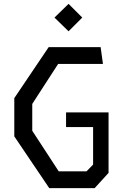

<svg xmlns="http://www.w3.org/2000/svg" viewBox="-20 -974 640 994"><path d="M235 0 54 -268V-466L232 -730H501L513 -643H281L147 -436V-297L284 -87H428L462 -122V-316H322V-392H542V-79L470 0ZM262 -883 335 -954 406 -883 335 -812Z"/></svg>

Font: Moralerspace Krypton JPDOC
Style: Regular
Weight: 400
Version: v0.0.6; ttfautohint (v1.8.4.7-5d5b-dirty) -l 6 -r 45 -G 200 